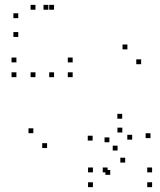

<svg xmlns="http://www.w3.org/2000/svg" viewBox="-20 -760 660 790"><path d="M55.1 -608.1V-628.1H35.1V-608.1ZM179 -720V-740H159V-720ZM125.9 -720V-740H105.9V-720ZM55.1 -685.3V-705.3H35.1V-685.3ZM202.4 -720V-740H182.4V-720ZM125.9 -720V-740H105.9V-720ZM125.9 -442.5V-462.5H105.9V-442.5ZM202.4 -442.5V-462.5H182.4V-442.5ZM279 -442.5V-462.5H259V-442.5ZM279 -503.3V-523.3H259V-503.3ZM47.5 -503.3V-523.3H27.5V-503.3ZM47.5 -442.5V-462.5H27.5V-442.5ZM117.2 -212V-232H97.2V-212ZM173.7 -150.9V-170.9H153.7V-150.9ZM560.7 -495.8V-515.8H540.7V-495.8ZM504.2 -556.9V-576.9H484.2V-556.9ZM361.1 -181.6V-201.6H341.1V-181.6ZM430.1 -174.7V-194.7H410.1V-174.7ZM483.3 -214.8V-234.8H463.3V-214.8ZM523.8 -185.4V-205.4H503.8V-185.4ZM463.8 -140.7V-160.7H443.8V-140.7ZM362.3 -50.8V-70.8H342.3V-50.8ZM362.3 10V-10H342.3V10ZM605.8 10V-10H585.8V10ZM605.8 -50.8V-70.8H585.8V-50.8ZM422.8 -50.8V-70.8H402.8V-50.8ZM433.5 -40.6V-60.6H413.5V-40.6ZM495.1 -91.1V-111.1H475.1V-91.1ZM599.2 -191.7V-211.7H579.2V-191.7ZM482.8 -271.6V-291.6H462.8V-271.6Z"/></svg>

Font: Monaspace Argon Dots Var
Style: Regular
Weight: 400
Designer: Riley Cran and the Lettermatic Team
Version: Version 1.100 (Monaspace Argon Dots)